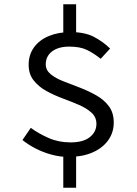

<svg xmlns="http://www.w3.org/2000/svg" viewBox="-20 -768 640 898"><path d="M85 -113 124 -170Q161 -143 207.5 -122.5Q254 -102 310 -102Q369 -102 400 -126.5Q431 -151 431 -189Q431 -220 408 -241Q385 -262 349 -277.5Q313 -293 272.5 -308Q232 -323 196 -343Q160 -363 137 -392.5Q114 -422 114 -465Q114 -512 139 -546.5Q164 -581 208.5 -599.5Q253 -618 310 -618Q376 -618 418.5 -596Q461 -574 495 -541L451 -493Q417 -520 385.5 -535Q354 -550 304 -550Q253 -550 223.5 -527.5Q194 -505 194 -467Q194 -440 217 -421Q240 -402 276 -388Q312 -374 352.5 -358.5Q393 -343 429.5 -322.5Q466 -302 489 -271.5Q512 -241 512 -195Q512 -147 485 -110.5Q458 -74 410.5 -54Q363 -34 300 -34Q260 -34 220 -45Q180 -56 145.5 -74Q111 -92 85 -113ZM276 -587V-748H336V-587ZM276 -63H336V110H276Z"/></svg>

Font: Source Code Pro
Style: Regular
Weight: 400
Monospace: yes
Designer: Paul D. Hunt, Teo Tuominen
Foundry: Adobe Systems Incorporated
Version: Version 1.018;hotconv 1.0.116;makeotfexe 2.5.65601